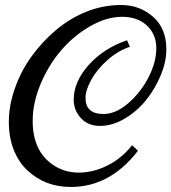

<svg xmlns="http://www.w3.org/2000/svg" viewBox="-20 -724 681 763"><path d="M504.9 -147 528.3 -125Q417.5 19 261.2 19Q159.2 19 88.9 -46.9Q54.7 -78.6 34.9 -127.9Q15.1 -177.2 15.1 -240.7Q15.1 -304.2 39.1 -372.8Q63 -441.4 105.5 -500Q147.9 -558.6 202.6 -604.7Q257.3 -650.9 323.2 -677.5Q389.2 -704.1 461.9 -704.1Q534.7 -704.1 587.9 -657.7Q641.1 -611.3 641.1 -527.8Q641.1 -478.5 618.4 -424.1Q595.7 -369.6 559.8 -325.4Q523.9 -281.2 475.1 -252.4Q426.3 -223.6 377.9 -223.6Q329.6 -223.6 301.3 -254.9Q272.9 -286.1 272.9 -327.6Q272.9 -398.9 332.3 -465.6Q391.6 -532.2 484.9 -564L496.1 -538.1Q449.2 -522.5 407.7 -485.8Q366.2 -449.2 343 -407.5Q319.8 -365.7 319.8 -335Q319.8 -271 391.1 -271Q440.9 -271 491 -314.9Q541 -358.9 571 -418.2Q601.1 -477.5 601.1 -532.5Q601.1 -587.4 564 -622.3Q526.9 -657.2 465.3 -657.2Q403.8 -657.2 338.9 -620.1Q273.9 -583 223.9 -524.9Q173.8 -466.8 141.8 -391.4Q109.9 -315.9 109.9 -243.2Q109.9 -125.5 188.5 -70.3Q234.4 -38.1 292.7 -38.1Q351.1 -38.1 407.7 -66.7Q464.4 -95.2 504.9 -147Z"/></svg>

Font: Niconne
Style: Regular
Weight: 400
Designer: Vernon Adams
Foundry: Vernon Adams
Version: Version 1.002